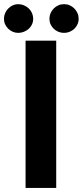

<svg xmlns="http://www.w3.org/2000/svg" viewBox="-50 -926 408 946"><path d="M0 0ZM227 0H76V-725.5H227ZM113.5 -833.5Q113.5 -819 107.8 -806.2Q102 -793.5 91.8 -784.2Q81.5 -775 68 -769.5Q54.5 -764 39.5 -764Q25.5 -764 13 -769.5Q0.5 -775 -9.2 -784.2Q-19 -793.5 -24.8 -806.2Q-30.5 -819 -30.5 -833.5Q-30.5 -848 -24.8 -861.2Q-19 -874.5 -9.2 -884.2Q0.5 -894 13 -899.8Q25.5 -905.5 39.5 -905.5Q54.5 -905.5 68 -899.8Q81.5 -894 91.8 -884.2Q102 -874.5 107.8 -861.2Q113.5 -848 113.5 -833.5ZM337.5 -833.5Q337.5 -819 331.8 -806.2Q326 -793.5 316.2 -784.2Q306.5 -775 293.5 -769.5Q280.5 -764 265.5 -764Q250.5 -764 237.5 -769.5Q224.5 -775 214.8 -784.2Q205 -793.5 199.2 -806.2Q193.5 -819 193.5 -833.5Q193.5 -848 199.2 -861.2Q205 -874.5 214.8 -884.2Q224.5 -894 237.5 -899.8Q250.5 -905.5 265.5 -905.5Q280.5 -905.5 293.5 -899.8Q306.5 -894 316.2 -884.2Q326 -874.5 331.8 -861.2Q337.5 -848 337.5 -833.5Z"/></svg>

Font: Lato Heavy
Style: Regular
Weight: 800
Designer: Lukasz Dziedzic
Foundry: tyPoland Lukasz Dziedzic
Version: Version 2.007; 2014-02-27